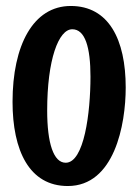

<svg xmlns="http://www.w3.org/2000/svg" viewBox="-20 -595 462 643"><path d="M207 28C363 28 401 -177 401 -302C401 -463 344 -575 217 -575C91 -575 22 -443 22 -254C22 -91 78 28 207 28ZM283 -338C283 -218 262 -50 200 -50C159 -50 138 -116 138 -225C138 -395 176 -497 222 -497C265 -497 283 -437 283 -338Z"/></svg>

Font: Rum Raisin
Style: Regular
Weight: 400
Designer: Astigmatic (AOETI)
Foundry: Astigmatic (AOETI)
Version: Version 1.000